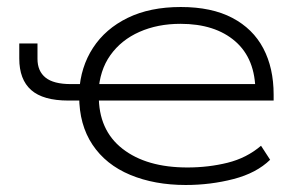

<svg xmlns="http://www.w3.org/2000/svg" viewBox="-20 -520 849 548"><path d="M510 8Q421 8 351.5 -21Q282 -50 244 -107Q206 -164 206 -245L216 -233H175Q103 -233 69 -263Q35 -293 35 -353V-396H87V-352Q87 -317 110 -298.5Q133 -280 182 -280H219L206 -258Q210 -329 245.5 -383.5Q281 -438 344.5 -469Q408 -500 496 -500Q584 -500 643 -469Q702 -438 731.5 -382Q761 -326 761 -250V-233H252L262 -248Q261 -149 329.5 -95.5Q398 -42 515 -42Q575 -42 629.5 -55.5Q684 -69 725 -104L751 -64Q712 -26 646.5 -9Q581 8 510 8ZM495 -452Q430 -452 378 -429Q326 -406 295 -362.5Q264 -319 261 -256L249 -280H737L709 -258Q709 -352 651.5 -402Q594 -452 495 -452Z"/></svg>

Font: Nunito Sans 7pt Expanded ExtraLight
Style: Regular
Weight: 250
Width: 7
Designer: Vernon Adams
Foundry: Vernon Adams
Version: Version 3.101;gftools[0.9.27]